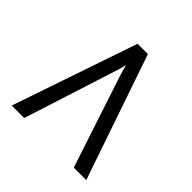

<svg xmlns="http://www.w3.org/2000/svg" viewBox="-180 -856 1013 1013"><g transform="rotate(45 326.0 -350.0)"><path d="M48 0 287 -700H364L604 0H511L344 -506Q339.5 -520.5 334 -539Q328.5 -557.5 323 -577Q318.5 -557.5 313.5 -539.8Q308.5 -522 303 -506L141 0Z"/></g></svg>

Font: Overpass
Style: Regular
Weight: 400
Designer: Delve Withrington, Dave Bailey, Thomas Jockin
Foundry: Delve Fonts LLC
Version: Version 4.000